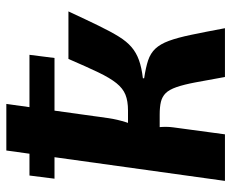

<svg xmlns="http://www.w3.org/2000/svg" viewBox="-82 -648 730 606"><g transform="rotate(-90 283.0 -345.0)"><path d="M550 -494Q524 -438 505 -399Q486 -360 470.5 -335Q455 -310 437.5 -295Q420 -280 396.5 -271.5Q373 -263 339 -259V-255Q373 -250 395.5 -242.5Q418 -235 432.5 -219.5Q447 -204 457 -177Q467 -150 476 -107Q485 -64 497 0H343Q333 -56 326 -93Q319 -130 311 -153Q303 -176 292 -187Q281 -198 265 -202Q249 -206 224 -206L237 -306Q267 -306 287 -314Q307 -322 323.5 -342.5Q340 -363 357.5 -399.5Q375 -436 400 -494ZM258 -690 213 -367Q209 -340 200 -311.5Q191 -283 176 -259Q182 -236 184.5 -210Q187 -184 184 -163L162 0H15L111 -690ZM275 -306 261 -206H153L167 -306ZM413 -617 403 -538H22L32 -617Z"/></g></svg>

Font: Exo 2
Style: Bold Italic
Weight: 700
Italic angle: -8°
Designer: Natanael Gama
Foundry: Natanael Gama
Version: Version 2.010